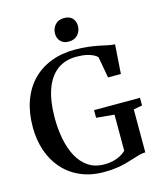

<svg xmlns="http://www.w3.org/2000/svg" viewBox="-137 -1053 981 1164"><g transform="rotate(-15 353.0 -471.5)"><path d="M371 11Q287.5 11 222.5 -17.8Q157.5 -46.5 112.8 -97.5Q68 -148.5 45.2 -216.5Q22.5 -284.5 22.5 -363Q22.5 -454 48.2 -526.2Q74 -598.5 122.2 -648.8Q170.5 -699 238.5 -725.5Q306.5 -752 391 -752Q435 -752 471.8 -747.5Q508.5 -743 539 -736.8Q569.5 -730.5 593.2 -725.5Q617 -720.5 634.5 -720L622 -537H541.5L517.5 -670Q511 -678 495.2 -686.8Q479.5 -695.5 453 -701.8Q426.5 -708 387.5 -708Q316 -708 266.5 -670.8Q217 -633.5 191.2 -560.8Q165.5 -488 165.5 -380Q165.5 -312 177.8 -249.8Q190 -187.5 216 -138.8Q242 -90 284 -61.8Q326 -33.5 385 -33.5Q414.5 -33.5 439.8 -39.5Q465 -45.5 485.5 -56.5Q506 -67.5 521 -82V-309L408 -319.5V-367.5H696.5V-319.5L642 -309.5V-40Q622.5 -39.5 602.8 -34.2Q583 -29 560.8 -21.5Q538.5 -14 511 -6.5Q483.5 1 449.2 6Q415 11 371 11ZM368 -808.5Q335.5 -808.5 317.5 -827.8Q299.5 -847 299.5 -876Q299.5 -908 319.8 -931Q340 -954 376.5 -954H377.5Q410.5 -954 428.2 -935Q446 -916 446 -887Q446 -854.5 425.8 -831.5Q405.5 -808.5 369 -808.5Z"/></g></svg>

Font: Merriweather 72pt SemiBold
Style: Regular
Weight: 600
Version: Version 2.100